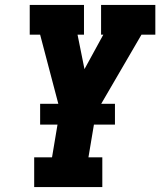

<svg xmlns="http://www.w3.org/2000/svg" viewBox="-20 -755 647 775"><path d="M118 0V-120H190L222 -311L142 -615H100V-735H319V-615H293L321 -476L397 -615H388V-735H607V-615H551L367 -299L337 -120H393V0ZM142 -252V-336H444V-252Z"/></svg>

Font: Iosevka Etoile Heavy Oblique
Style: Regular
Weight: 900
Italic angle: -9°
Designer: Belleve Invis
Foundry: Belleve Invis
Version: Version 15.5.2; ttfautohint (v1.8.4)